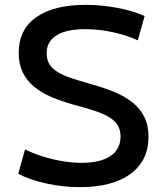

<svg xmlns="http://www.w3.org/2000/svg" viewBox="-20 -760 686 790"><path d="M309 10Q239 10 170.5 -5Q102 -20 55 -45L83 -145Q116 -129 155.5 -116.5Q195 -104 236.5 -97Q278 -90 316 -90Q393 -90 434.5 -118Q476 -146 476 -198Q476 -227 463 -246.5Q450 -266 425.5 -280Q401 -294 365 -305.5Q329 -317 284 -329Q234 -343 192.5 -360.5Q151 -378 120.5 -403Q90 -428 73.5 -462.5Q57 -497 57 -543Q57 -638 129 -689Q201 -740 332 -740Q398 -740 463.5 -727.5Q529 -715 575 -694L547 -594Q502 -615 444.5 -627.5Q387 -640 331 -640Q253 -640 212.5 -614.5Q172 -589 172 -542Q172 -514 184 -495Q196 -476 219 -462.5Q242 -449 275 -438Q308 -427 351 -415Q405 -400 449 -382Q493 -364 524.5 -339Q556 -314 573.5 -279.5Q591 -245 591 -197Q591 -99 517 -44.5Q443 10 309 10Z"/></svg>

Font: M PLUS 1 Medium
Style: Regular
Weight: 500
Designer: Coji Morishita
Foundry: UNDERFOREST DESIGN
Version: Version 1.001